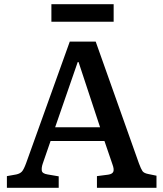

<svg xmlns="http://www.w3.org/2000/svg" viewBox="-20 -899 782 919"><path d="M13 0V-56L58 -64Q76 -68 85 -78Q94 -88 105 -118L314 -700H438L645 -117Q655 -90 662 -80Q669 -70 690 -66L729 -58V0H444V-56L498 -63Q518 -66 522.5 -77.5Q527 -89 518 -113L480 -224H222L185 -117Q178 -97 180 -82.5Q182 -68 208 -64L261 -55V0ZM244 -290H459L356 -602H352ZM226 -795V-879H524V-795Z"/></svg>

Font: Literata Medium
Style: Regular
Weight: 500
Designer: Latin by Veronika Burian and Jose Scaglione. Greek by Irene Vlachou. Cyrillic by Vera Evstafieva.
Foundry: TypeTogether
Version: Version 3.103; ttfautohint (v1.8.4.7-5d5b);gftools[0.9.29]